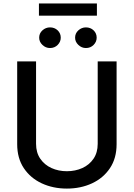

<svg xmlns="http://www.w3.org/2000/svg" viewBox="-20 -1084 778 1116"><path d="M547.9 -727.3H657.7V-246.1Q657.7 -164.1 619 -106.4Q580.3 -48.7 514.7 -18.3Q449.2 12.1 368.6 12.1Q288.4 12.1 222.8 -18.3Q157.3 -48.7 118.6 -106.4Q79.9 -164.1 79.9 -246.1V-727.3H189.6V-247.9Q189.6 -197.1 214.1 -161.4Q238.6 -125.7 279.3 -107.2Q320 -88.8 368.6 -88.8Q417.6 -88.8 458.5 -107.2Q499.3 -125.7 523.6 -161.4Q547.9 -197.1 547.9 -247.9ZM270.6 -804.8Q245.7 -804.8 226.7 -822.9Q207.7 -840.9 207.7 -865Q207.7 -890.4 226.7 -907.6Q245.7 -924.8 270.6 -924.8Q297.2 -924.8 315.2 -907.6Q333.1 -890.4 333.1 -865Q333.1 -840.9 315.2 -822.9Q297.2 -804.8 270.6 -804.8ZM479.4 -804.8Q454.5 -804.8 435.5 -822.9Q416.5 -840.9 416.5 -865Q416.5 -890.4 435.5 -907.6Q454.5 -924.8 479.4 -924.8Q506 -924.8 524 -907.6Q541.9 -890.4 541.9 -865Q541.9 -840.9 524 -822.9Q506 -804.8 479.4 -804.8ZM543.3 -1063.8V-992.8H206.3V-1063.8Z"/></svg>

Font: Inter UI Medium
Style: Regular
Weight: 500
Designer: Rasmus Andersson
Foundry: rsms
Version: 3.2;8d6f07862